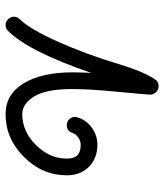

<svg xmlns="http://www.w3.org/2000/svg" viewBox="30 -620 590 690"><g transform="rotate(90 325.0 -275.0)"><path d="M430 -220Q417 -220 408.5 -229Q400 -238 400 -250Q400 -253 402 -259Q412 -291 439.5 -310.5Q467 -330 500 -330Q549 -330 579.5 -299.5Q610 -269 610 -220Q610 -132 544 -66Q478 0 390 0Q319 0 279.5 -65Q240 -130 240 -240Q240 -266 242 -308Q165 -83 91 -9Q82 0 70 0Q58 0 49 -9Q40 -18 40 -30Q40 -42 49 -51Q84 -86 129.5 -187.5Q175 -289 211 -409Q237 -495 265 -537Q273 -550 290 -550Q302 -550 311 -541Q320 -532 320 -520Q320 -507 310 -404.5Q300 -302 300 -240Q300 -146 326.5 -103Q353 -60 390 -60Q452 -60 501 -109Q550 -158 550 -220Q550 -246 538 -258Q526 -270 500 -270Q487 -270 474.5 -261.5Q462 -253 458 -241Q451 -220 430 -220Z"/></g></svg>

Font: Pecita
Style: Book
Weight: 400
Width: 7
Version: Version 4.3